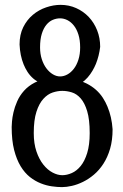

<svg xmlns="http://www.w3.org/2000/svg" viewBox="-20 -746 503 786"><path d="M440.9 -216.8Q440.9 -171.9 430.7 -137Q420.4 -102.1 403.3 -75.7Q386.2 -49.3 364.5 -31Q342.8 -12.7 319.8 -1.5Q296.9 9.8 274.4 14.9Q252 20 233.9 20Q214.8 20 192.4 16.8Q169.9 13.7 147 4.6Q124 -4.4 102.5 -21.2Q81.1 -38.1 64.5 -65.4Q47.9 -92.8 37.8 -132.1Q27.8 -171.4 27.8 -226.1Q27.8 -232.4 29.1 -248.8Q30.3 -265.1 35.2 -286.4Q40 -307.6 50.3 -331.1Q60.5 -354.5 78.4 -374.5Q96.2 -394.5 123.3 -408.4Q150.4 -422.4 189 -424.8L190.9 -397Q166.5 -397.9 147.9 -405.5Q129.4 -413.1 115.7 -425Q102.1 -437 92.5 -451.9Q83 -466.8 76.7 -482.4Q62 -518.6 60.1 -564Q60.1 -604.5 75.2 -634.8Q90.3 -665 114.5 -685.3Q138.7 -705.6 168.7 -715.8Q198.7 -726.1 228 -726.1Q262.2 -726.1 291.7 -712.9Q321.3 -699.7 343.3 -676.5Q365.2 -653.3 377.7 -621.8Q390.1 -590.3 390.1 -554.2Q385.7 -517.1 372.6 -484.4Q366.7 -470.2 358.4 -456.1Q350.1 -441.9 338.9 -429Q327.6 -416 312.7 -405.8Q297.9 -395.5 278.8 -389.2L283.2 -419.9Q312 -415.5 334.2 -404.3Q356.4 -393.1 373 -378.2Q389.6 -363.3 401.1 -345.5Q412.6 -327.6 419.9 -309.6Q437.5 -267.6 440.9 -216.8ZM308.1 -551.8Q308.1 -582 301 -604.5Q293.9 -627 282.2 -641.6Q270.5 -656.2 255.9 -663.6Q241.2 -670.9 226.1 -670.9Q210.9 -670.9 196.3 -664.8Q181.6 -658.7 169.9 -644.5Q158.2 -630.4 151.1 -607.7Q144 -585 144 -551.8Q144 -525.4 151.1 -503.7Q158.2 -481.9 169.9 -466.3Q181.6 -450.7 196.3 -441.9Q210.9 -433.1 226.1 -433.1Q241.2 -433.1 255.9 -441.2Q270.5 -449.2 282.2 -464.4Q293.9 -479.5 301 -501.7Q308.1 -523.9 308.1 -551.8ZM347.2 -201.2Q347.2 -256.8 336.9 -290.8Q326.7 -324.7 310.3 -343.3Q293.9 -361.8 273.9 -367.9Q253.9 -374 234.9 -374Q215.8 -374 195.3 -367.2Q174.8 -360.4 157.5 -341.3Q140.1 -322.3 129.2 -288.6Q118.2 -254.9 118.2 -201.2Q118.2 -158.2 129.2 -126Q140.1 -93.8 157.5 -72Q174.8 -50.3 195.3 -39.6Q215.8 -28.8 234.9 -28.8Q253.9 -28.8 273.9 -37.6Q293.9 -46.4 310.3 -66.4Q326.7 -86.4 336.9 -119.6Q347.2 -152.8 347.2 -201.2Z"/></svg>

Font: Englebert
Style: Regular
Weight: 400
Designer: Astigmatic (AOETI)
Foundry: Astigmatic (AOETI)
Version: Version 1.000